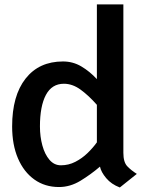

<svg xmlns="http://www.w3.org/2000/svg" viewBox="-20 -840 670 870"><path d="M523 9.5Q484.5 -5 461.2 -32.8Q438 -60.5 433 -85Q391.5 -49.5 344.8 -21Q298 7.5 247.5 7.5Q183.5 7.5 135.8 -26.5Q88 -60.5 61.5 -122.2Q35 -184 35 -267Q35 -406.5 96 -484Q157 -561.5 265.5 -561.5Q310.5 -561.5 348.2 -539.2Q386 -517 419 -481.5V-820H539V-147.5Q539 -105 556.8 -86.5Q574.5 -68 600 -52ZM256 -91Q291 -91 321.5 -106.8Q352 -122.5 376.8 -146.5Q401.5 -170.5 419 -195V-365Q382 -407 345.2 -433.8Q308.5 -460.5 269.5 -460.5Q215 -460.5 188 -409.8Q161 -359 161 -267Q161 -221 172 -180.8Q183 -140.5 204.2 -115.8Q225.5 -91 256 -91Z"/></svg>

Font: Junction SemiBold
Style: Regular
Weight: 600
Designer: Caroline Hadilaksono
Foundry: Caroline Hadilaksono, Tyler Finck, The League of Moveable Type
Version: Version 2.000; ttfautohint (v1.8.3)